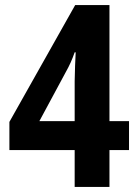

<svg xmlns="http://www.w3.org/2000/svg" viewBox="-20 -736 543 756"><path d="M488 -145V-259H411V-716H276L17 -256V-145H274V0H411V-145ZM274 -416V-259H135L240 -454C253 -477 264 -501 274 -530H278C277 -515 274 -443 274 -416Z"/></svg>

Font: Noto Sans Georgian Condensed Bold
Style: Regular
Weight: 700
Width: 3
Designer: Monotype Design Team, Akaki Razmadze
Foundry: Google LLC
Version: Version 2.005